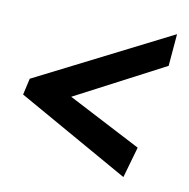

<svg xmlns="http://www.w3.org/2000/svg" viewBox="-52 -500 463 471"><g transform="rotate(10 179.0 -265.0)"><path d="M6.8 -237.8 16.1 -278.8 353 -449.2 346.2 -369.1 124 -252.9 306.2 -158.2 284.2 -81.1Z"/></g></svg>

Font: Pattaya
Style: Regular
Weight: 400
Designer: Pablo Impallari / Thai characters Designed by Thanarat Vachiruckul and Suppakit Chalermlarp
Foundry: Pablo Impallari
Version: Version 2.001